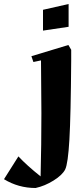

<svg xmlns="http://www.w3.org/2000/svg" viewBox="-152 -690 406 960"><path d="M191 -556 63 -537V-641L191 -670ZM204 -441V-388Q202 -111 195 8.5Q188 128 174 157Q160 185 116 212.5Q72 240 26 250Q-60 250 -132 206L-60 92Q-17 138 51 192Q55 32 55 -124Q55 -202 53 -388L15 -380L5 -409L190 -465Z"/></svg>

Font: Rakkas
Style: Regular
Weight: 400
Designer: Zeynep Akay
Foundry: Zeynep Akay
Version: Version 2.000